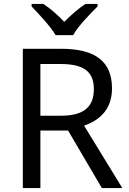

<svg xmlns="http://www.w3.org/2000/svg" viewBox="-20 -964 662 984"><path d="M265 -784H355C379 -829 442 -893 480 -931V-944H418C383 -921 345 -888 309 -852C276 -888 237 -921 202 -944H142V-931C178 -893 239 -829 265 -784ZM294 -714H97V0H187V-295H329L502 0H607L411 -320C483 -345 554 -397 554 -511C554 -647 471 -714 294 -714ZM289 -636C406 -636 461 -600 461 -507C461 -417 410 -371 294 -371H187V-636Z"/></svg>

Font: Noto Sans Osage
Style: Regular
Weight: 400
Designer: Monotype Design Team
Foundry: Monotype Imaging Inc.
Version: Version 2.002